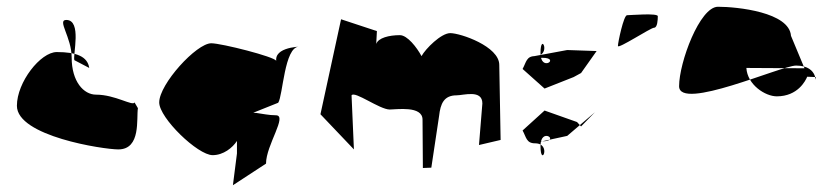

<svg xmlns="http://www.w3.org/2000/svg" viewBox="-20 -608 2464 568"><path d="M30 -295C30 -205 286 -166 330 -166C398 -166 383 -258 388 -288L378 -305C373 -293 321 -328 264 -328C228 -328 192 -366 192 -438C192 -498 148 -549 176 -549C223 -549 195 -445 200 -430L244 -407C239 -441 206 -454 148 -454C100 -454 30 -365 30 -295Z M451 -305C451 -259 565 -149 609 -149C641 -149 668 -171 681 -191V-154L669 -60L767 -124C767 -179 832 -267 796 -267C754 -267 717 -286 703 -264L803 -304C817 -324 821 -470 865 -470C889 -470 797 -474 797 -432V-428C793 -440 635 -480 605 -480C561 -480 451 -359 451 -305Z M928 -270 1027 -166 1020 -326C1029 -340 1103 -284 1133 -284C1153 -284 1230 -296 1230 -254L1231 -111L1256 -112L1279 -265C1283 -301 1293 -326 1331 -326C1351 -326 1407 -344 1407 -302L1397 -179L1461 -194L1457 -416C1457 -471 1342 -510 1312 -510C1285 -510 1239 -464 1227 -442C1213 -468 1185 -504 1163 -504C1131 -504 1099 -496 1093 -478L1095 -516L989 -551Z M1526 -404 1591 -346 1677 -380 1699 -392 1745 -457 1658 -460 1561 -442C1573 -430 1557 -437 1585 -437C1639 -437 1579 -393 1579 -451C1579 -517 1613 -442 1563 -442C1537 -442 1537 -424 1526 -404ZM1526 -222 1591 -281 1687 -247 1699 -234 1740 -276 1658 -206 1561 -185C1573 -197 1557 -190 1585 -190C1639 -190 1579 -234 1579 -176C1579 -110 1613 -184 1563 -184C1537 -184 1537 -202 1526 -222Z M1808 -472C1808 -462 1905 -526 1915 -526C1925 -526 1926 -550 1926 -560C1926 -570 1845 -563 1835 -563C1825 -563 1808 -482 1808 -472Z M1989 -353C1989 -423 2050 -588 2104 -588C2161 -588 2315 -572 2320 -502L2360 -406L2188 -407C2191 -357 2244 -323 2278 -323C2340 -323 2363 -369 2368 -381L2394 -380C2389 -350 2407 -414 2335 -414C2291 -414 1989 -278 1989 -353Z"/></svg>

Font: Interstorm
Style: Regular
Weight: 400
Version: Version 0.7